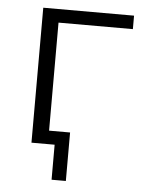

<svg xmlns="http://www.w3.org/2000/svg" viewBox="-48 -540 533 710"><g transform="rotate(5 218.0 -185.5)"><path d="M84 0V-501H421V-451H145V-50H223V130H170V0Z"/></g></svg>

Font: Mulish Light
Style: Regular
Weight: 300
Designer: Vernon Adams
Foundry: Vernon Adams
Version: Version 3.603; ttfautohint (v1.8.3)